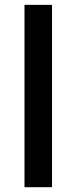

<svg xmlns="http://www.w3.org/2000/svg" viewBox="-20 -780 319 800"><path d="M196.8 0H82V-759.8H196.8Z"/></svg>

Font: Open Sans Semibold
Style: Regular
Weight: 600
Foundry: Ascender Corporation
Version: Version 1.10